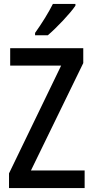

<svg xmlns="http://www.w3.org/2000/svg" viewBox="-20 -960 475 980"><path d="M365 -931V-940H250C228 -896 194 -841 159 -792V-780H224C269 -818 339 -892 365 -931ZM412 0V-90H138L405 -638V-714H32V-625H292L26 -75V0Z"/></svg>

Font: Noto Sans Gujarati UI Condensed Medium
Style: Regular
Weight: 500
Width: 3
Designer: Jelle Bosma - Monotype Design Team, Universal Thirst
Foundry: Monotype Imaging Inc.
Version: Version 2.106